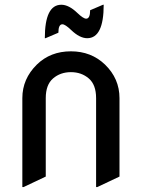

<svg xmlns="http://www.w3.org/2000/svg" viewBox="-20 -761 592 801"><path d="M167 -601.6Q167 -741.2 235.8 -741.2Q267.1 -741.2 302.7 -707Q327.6 -683.1 339.4 -683.1Q356 -683.1 356 -718.3L409.7 -741.2H412.6Q412.6 -601.6 343.8 -601.6Q312.5 -601.6 276.9 -635.7Q252 -659.7 240.2 -659.7Q223.6 -659.7 223.6 -624.5L169.9 -601.6ZM73.2 19.5V-351.6Q73.2 -432.1 133.8 -491.7Q190.4 -546.9 275.9 -546.9Q360.4 -546.9 418 -491.7Q478.5 -433.1 478.5 -351.6V-24.4L385.7 19.5H380.9V-351.6Q380.9 -407.7 350.3 -433.8Q319.8 -460 275.9 -460Q231.9 -460 201.4 -433.8Q170.9 -407.7 170.9 -351.6V-24.4L78.1 19.5Z"/></svg>

Font: Nova Round
Style: Book
Weight: 400
Version: Version 2.000